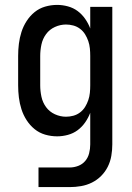

<svg xmlns="http://www.w3.org/2000/svg" viewBox="-20 -548 540 783"><path d="M137 215V135H264Q282 135 299 128.5Q316 122 327.5 108.5Q339 95 343.5 77Q348 59 348 41V-88Q340 -67 327 -48.5Q314 -30 296.5 -17Q279 -4 257 2Q235 8 213 8Q188 8 164 1Q140 -6 121 -21.5Q102 -37 88.5 -58Q75 -79 67.5 -102.5Q60 -126 57 -150.5Q54 -175 54 -200V-320Q54 -345 57 -369.5Q60 -394 67.5 -417.5Q75 -441 88.5 -462Q102 -483 121 -498.5Q140 -514 164 -521Q188 -528 213 -528Q235 -528 257 -522Q279 -516 296.5 -503Q314 -490 327 -471.5Q340 -453 348 -432V-520H438V41Q438 64 434 87.5Q430 111 419.5 132Q409 153 392.5 169.5Q376 186 355 196.5Q334 207 310.5 211Q287 215 264 215ZM249 -72Q264 -72 279 -76Q294 -80 306.5 -89.5Q319 -99 327 -112Q335 -125 340 -139.5Q345 -154 346.5 -169.5Q348 -185 348 -200V-320Q348 -335 346.5 -350.5Q345 -366 340 -380.5Q335 -395 327 -408Q319 -421 306.5 -430.5Q294 -440 279 -444Q264 -448 249 -448Q226 -448 204 -438Q182 -428 168 -409Q154 -390 149 -366.5Q144 -343 144 -320V-200Q144 -177 149 -153.5Q154 -130 168 -111Q182 -92 204 -82Q226 -72 249 -72Z"/></svg>

Font: Iosevka SS10 Medium
Style: Regular
Weight: 500
Monospace: yes
Designer: Belleve Invis
Foundry: Belleve Invis
Version: Version 28.0.6; ttfautohint (v1.8.4)